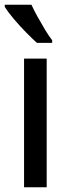

<svg xmlns="http://www.w3.org/2000/svg" viewBox="-37 -786 280 806"><path d="M159 0H64V-540H159ZM95 -766Q105 -744 120.5 -716Q136 -688 152 -661.5Q168 -635 182 -617V-606H118Q99 -623 72 -650.5Q45 -678 20.5 -707Q-4 -736 -17 -757V-766Z"/></svg>

Font: Noto Sans Gurmukhi ExtraCondensed Medium
Style: Regular
Weight: 500
Width: 2
Designer: Jelle Bosma - Monotype Design Team
Foundry: Monotype Imaging Inc.
Version: Version 2.004; ttfautohint (v1.8.4.7-5d5b)